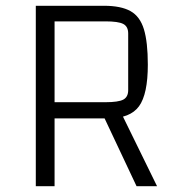

<svg xmlns="http://www.w3.org/2000/svg" viewBox="-20 -645 604 665"><path d="M169 -235V0H104V-625H340Q399 -625 432 -606.5Q465 -588 478.5 -543.5Q492 -499 492 -421Q492 -319 461.5 -277Q431 -235 355 -235ZM169 -291H345Q390 -291 407 -300Q424 -309 424 -333V-529Q424 -553 407 -562Q390 -571 345 -571H169ZM402 -249 524 0H453L330 -261Z"/></svg>

Font: Changa ExtraLight ExtraLight
Style: Regular
Weight: 250
Version: Version 3.002; ttfautohint (v1.8.2)